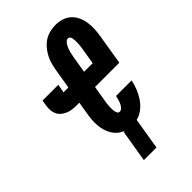

<svg xmlns="http://www.w3.org/2000/svg" viewBox="-276 -845 1151 1151"><g transform="rotate(-45 300.0 -269.0)"><path d="M231 205 265 0H276Q255 -7 237.5 -21Q220 -35 208.5 -54Q197 -73 190.5 -94.5Q184 -116 182 -139.5Q180 -163 182 -186.5Q184 -210 188 -234L201 -312H177Q158 -312 140 -314.5Q122 -317 106 -324Q90 -331 76.5 -342Q63 -353 55.5 -368.5Q48 -384 46.5 -402.5Q45 -421 48 -440L54 -477H188L181 -440Q181 -437 180.5 -434.5Q180 -432 179 -429Q179 -428 178.5 -427Q178 -426 178 -425Q178 -425 178 -425Q178 -425 178 -424Q178 -424 178 -424Q178 -424 177 -424Q177 -424 177 -424Q177 -424 177 -424Q177 -424 176.5 -423.5Q176 -423 176 -423Q176 -423 176.5 -423Q177 -423 177 -423H219L240 -549Q244 -573 250.5 -596.5Q257 -620 268.5 -642Q280 -664 297 -684Q314 -704 335 -717.5Q356 -731 380.5 -737Q405 -743 429 -743Q457 -743 483.5 -734.5Q510 -726 529.5 -708Q549 -690 560 -665.5Q571 -641 575 -614Q579 -587 577.5 -558Q576 -529 571 -501L540 -312H334L318 -216Q317 -208 315.5 -200Q314 -192 313.5 -184Q313 -176 312.5 -168.5Q312 -161 312 -153Q312 -145 312.5 -137Q313 -129 315 -122Q317 -115 321.5 -108.5Q326 -102 334 -102Q343 -102 350 -108Q357 -114 362 -121Q367 -128 370.5 -136Q374 -144 376.5 -152Q379 -160 381 -168.5Q383 -177 385 -185H517Q511 -155 499.5 -126Q488 -97 470.5 -70.5Q453 -44 427 -23.5Q401 -3 371 4L338 205ZM425 -423 441 -519Q442 -527 443.5 -535Q445 -543 445.5 -551Q446 -559 446.5 -567Q447 -575 447 -582.5Q447 -590 446.5 -598Q446 -606 444.5 -613.5Q443 -621 438 -627Q433 -633 425 -633Q415 -633 407 -625Q399 -617 394 -608Q389 -599 385 -589.5Q381 -580 378.5 -570Q376 -560 374 -550.5Q372 -541 370 -531L352 -423Z"/></g></svg>

Font: Iosevka Slab XBdExObl
Style: Regular
Weight: 800
Width: 7
Italic angle: -9°
Monospace: yes
Designer: Belleve Invis
Foundry: Belleve Invis
Version: Version 11.1.0; ttfautohint (v1.8.3)